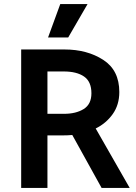

<svg xmlns="http://www.w3.org/2000/svg" viewBox="-20 -923 667 943"><path d="M276 -903H410L315 -739H216ZM293 -572H213V-364H295Q353 -364 391 -387.5Q429 -411 429 -465Q429 -522 393 -547Q357 -572 293 -572ZM479 0 335 -260Q324 -259 312 -258.5Q300 -258 288 -258H213V0H84V-680H297Q408 -680 487 -629Q566 -578 566 -471Q566 -408 533.5 -362.5Q501 -317 450 -292L617 0Z"/></svg>

Font: Palanquin Dark
Style: Regular
Weight: 400
Designer: Pria Ravichandran
Version: Version 1.001